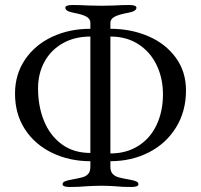

<svg xmlns="http://www.w3.org/2000/svg" viewBox="-20 -720 803 767"><path d="M230 16Q230 9 238 5Q246 1 263 -2Q296 -8 310 -12Q324 -16 332.5 -25.5Q341 -35 341 -54V-76Q258 -76 189 -109Q120 -142 80 -203Q40 -264 40 -346Q40 -423 80 -482Q120 -541 188.5 -573Q257 -605 341 -605V-629Q341 -644 326 -653Q311 -662 274 -669Q241 -675 241 -689Q241 -700 270 -700Q298 -700 334 -698L387 -697L435 -698Q467 -700 496 -700Q525 -700 525 -689Q525 -675 492 -669Q454 -662 437.5 -653Q421 -644 421 -629V-605Q503 -605 572 -575.5Q641 -546 682 -490Q723 -434 723 -359Q723 -275 683 -210.5Q643 -146 574 -111Q505 -76 421 -76V-54Q421 -35 430 -25.5Q439 -16 452.5 -12Q466 -8 500 -2Q517 1 525 5Q533 9 533 16Q533 27 504 27Q467 27 440 24Q408 22 387 22Q362 22 326 24Q296 27 259 27Q230 27 230 16ZM341 -574Q278 -574 230.5 -547Q183 -520 157.5 -473Q132 -426 132 -367Q132 -295 156 -236.5Q180 -178 227 -143.5Q274 -109 341 -109ZM631 -343Q631 -407 606 -459.5Q581 -512 533.5 -543Q486 -574 421 -574V-107Q485 -107 533 -137.5Q581 -168 606 -222Q631 -276 631 -343Z"/></svg>

Font: EB Garamond
Style: Regular
Weight: 400
Designer: Georg Duffner and Octavio Pardo
Foundry: Georg Duffner
Version: Version 1.000; ttfautohint (v1.6)